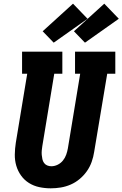

<svg xmlns="http://www.w3.org/2000/svg" viewBox="-20 -1016 666 1044"><path d="M256 8Q224 8 193.5 1.5Q163 -5 137.5 -21Q112 -37 94.5 -61.5Q77 -86 68.5 -115Q60 -144 60.5 -176Q61 -208 66 -240L128 -615H100V-735H319V-615H275L210 -221Q208 -209 207 -197Q206 -185 207 -173.5Q208 -162 210.5 -150.5Q213 -139 219.5 -130Q226 -121 236.5 -116.5Q247 -112 259 -112Q277 -112 294 -120.5Q311 -129 322.5 -143.5Q334 -158 340 -175Q346 -192 349 -209L416 -615H388V-735H607V-615H563L492 -190Q488 -163 478.5 -136Q469 -109 452.5 -85.5Q436 -62 413.5 -43Q391 -24 364.5 -12.5Q338 -1 310.5 3.5Q283 8 256 8ZM442 -784 382 -846 547 -996 626 -914ZM272 -784 212 -846 377 -996 456 -914Z"/></svg>

Font: Iosevka Curly Slab HvEx
Style: Italic
Weight: 900
Width: 7
Italic angle: -9°
Monospace: yes
Designer: Belleve Invis
Foundry: Belleve Invis
Version: Version 11.1.0; ttfautohint (v1.8.3)